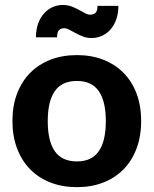

<svg xmlns="http://www.w3.org/2000/svg" viewBox="-20 -745 618 772"><path d="M30 0ZM289.5 -523.5Q347.5 -523.5 395 -505Q442.5 -486.5 476.5 -452.2Q510.5 -418 529 -369Q547.5 -320 547.5 -258.5Q547.5 -197 529 -147.8Q510.5 -98.5 476.5 -64Q442.5 -29.5 395 -11Q347.5 7.5 289.5 7.5Q231 7.5 183.2 -11Q135.5 -29.5 101.5 -64Q67.5 -98.5 48.8 -147.8Q30 -197 30 -258.5Q30 -320 48.8 -369Q67.5 -418 101.5 -452.2Q135.5 -486.5 183.2 -505Q231 -523.5 289.5 -523.5ZM289.5 -96Q348.5 -96 377 -136.8Q405.5 -177.5 405.5 -258Q405.5 -338 377 -378.8Q348.5 -419.5 289.5 -419.5Q229 -419.5 200.5 -378.8Q172 -338 172 -258Q172 -177.5 200.5 -136.8Q229 -96 289.5 -96ZM342.5 -686Q356 -686 364 -693.2Q372 -700.5 372 -721.5H456Q456 -692 447.8 -668Q439.5 -644 425 -627.2Q410.5 -610.5 390.5 -601.2Q370.5 -592 347.5 -592Q329.5 -592 313.8 -598.2Q298 -604.5 284.2 -611.8Q270.5 -619 259 -625.2Q247.5 -631.5 238.5 -631.5Q225 -631.5 217.2 -623.8Q209.5 -616 209.5 -595H124.5Q124.5 -624.5 132.8 -648.5Q141 -672.5 155.8 -689.5Q170.5 -706.5 190.2 -715.8Q210 -725 233 -725Q251.5 -725 267.5 -719Q283.5 -713 297 -705.5Q310.5 -698 321.8 -692Q333 -686 342.5 -686Z"/></svg>

Font: Lato Heavy
Style: Regular
Weight: 800
Designer: Lukasz Dziedzic
Foundry: tyPoland Lukasz Dziedzic
Version: Version 2.007; 2014-02-27